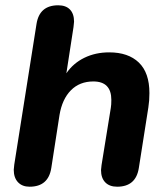

<svg xmlns="http://www.w3.org/2000/svg" viewBox="-20 -698 632 726"><path d="M32 -56Q33 -66 34 -76L118 -607Q129 -678 200 -678Q229 -678 244.5 -662Q260 -646 260 -616Q259 -606 258 -596L231 -421Q257 -459 299 -479.5Q341 -500 393 -500Q465 -500 505 -461.5Q545 -423 545 -346Q545 -317 541 -292L505 -63Q494 8 423 8Q394 8 378 -8.5Q362 -25 362 -55Q362 -60 364 -74L399 -290Q401 -301 401 -320Q401 -390 333 -390Q281 -390 248 -356.5Q215 -323 205 -263L174 -63Q163 8 92 8Q64 8 48 -9Q32 -26 32 -56Z"/></svg>

Font: SN Pro Bold
Style: Bold Italic
Weight: 700
Italic angle: -9°
Designer: Tobias Whetton
Foundry: Supernotes
Version: Version 1.003